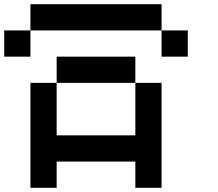

<svg xmlns="http://www.w3.org/2000/svg" viewBox="-20 -895 1040 915"><path d="M125 -875H750V-750H125ZM750 -750H875V-625H750ZM125 -750V-625H0V-750ZM250 -625H625V-500H250ZM625 -500H750V0H625V-125H250V0H125V-500H250V-250H625Z"/></svg>

Font: Dogica
Style: Regular
Weight: 400
Monospace: yes
Designer: Roberto Mocci
Version: Version 001.012